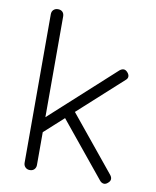

<svg xmlns="http://www.w3.org/2000/svg" viewBox="-87 -848 748 918"><g transform="rotate(10 287.0 -389.0)"><path d="M130 -171 94 -211 460 -544Q470 -552 479.5 -552Q489 -552 498 -542Q507 -532 507 -522Q507 -512 497 -504ZM120 0Q107 0 98.5 -8.5Q90 -17 90 -30V-751Q90 -765 98.5 -773Q107 -781 120 -781Q134 -781 142 -773Q150 -765 150 -751V-30Q150 -17 142 -8.5Q134 0 120 0ZM499 -5Q489 4 478.5 2.5Q468 1 460 -9L223 -299L266 -334L503 -44Q511 -34 510.5 -24Q510 -14 499 -5Z"/></g></svg>

Font: ComfortaaLight
Style: Regular
Weight: 300
Designer: Johan Aakerlund
Foundry: Johan Aakerlund
Version: Version 3.104; ttfautohint (v1.8.1.43-b0c9)